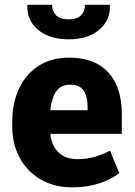

<svg xmlns="http://www.w3.org/2000/svg" viewBox="-20 -782 569 812"><path d="M285.6 10.3Q209 10.3 151.9 -23.2Q94.7 -56.6 63.2 -115Q31.7 -173.3 31.7 -247.6V-266.6Q31.7 -345.7 60.5 -407.2Q89.4 -468.8 143.6 -503.7Q197.8 -538.6 273.4 -538.1Q380.9 -538.1 438 -475.8Q495.1 -413.6 495.1 -298.8V-215.8H193.8L193.4 -212.9Q197.8 -167.5 226.6 -138.2Q255.4 -108.9 309.1 -108.9Q377.9 -108.9 445.3 -145L484.4 -49.8Q450.2 -23.4 399.7 -6.6Q349.1 10.3 285.6 10.3ZM194.3 -315.9H350.6V-328.6Q350.6 -373.5 334 -398.7Q317.4 -423.8 276.9 -423.8Q235.8 -423.8 216.6 -393.8Q197.3 -363.8 192.9 -318.4ZM270.5 -615.7Q189 -615.7 141.1 -655.8Q93.3 -695.8 95.7 -758.8L96.7 -761.7H200.2Q200.2 -734.9 217 -717.5Q233.9 -700.2 270.5 -700.2Q306.2 -700.2 322.8 -717.3Q339.4 -734.4 339.4 -761.7H443.8L444.8 -758.8Q446.8 -695.8 399.2 -655.8Q351.6 -615.7 270.5 -615.7Z"/></svg>

Font: Roboto Slab ExtraBold
Style: Regular
Weight: 800
Designer: Google
Version: Version 2.001; ttfautohint (v1.8.3)